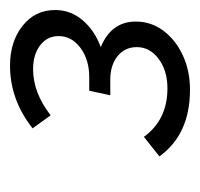

<svg xmlns="http://www.w3.org/2000/svg" viewBox="-28 -716 399 383"><g transform="rotate(-90 171.5 -524.5)"><path d="M184 -345Q95 -345 51 -406L90 -437Q124 -390 187 -390Q222 -390 245.5 -407.5Q269 -425 269 -451Q269 -475 251 -489.5Q233 -504 204 -504H173L182 -546H209Q244 -546 267.5 -563.5Q291 -581 291 -607Q291 -630 272.5 -644Q254 -658 225 -658Q178 -658 133 -623L107 -659Q164 -704 232 -704Q280 -704 311.5 -679Q343 -654 343 -614Q343 -583 322.5 -559Q302 -535 269 -523Q320 -502 320 -453Q320 -423 302 -398.5Q284 -374 253 -359.5Q222 -345 184 -345Z"/></g></svg>

Font: Red Hat Display
Style: Italic
Weight: 400
Italic angle: -12°
Designer: Pentagram, MCKL
Foundry: Pentagram, MCKL
Version: Version 1.023; ttfautohint (v1.8.3)